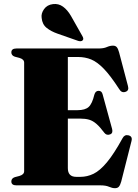

<svg xmlns="http://www.w3.org/2000/svg" viewBox="-20 -948 705 982"><path d="M38 -680Q38 -700 64 -700H483Q510 -700 526.2 -707.2Q542.5 -714.5 558 -714.5Q570.5 -714.5 577.2 -706.8Q584 -699 589 -680.5L634.5 -508Q641 -485 622.5 -478.5Q602 -471 589.5 -492.5Q545.5 -560.5 511.5 -595.8Q477.5 -631 446.5 -643.8Q415.5 -656.5 379.5 -656.5H327V-384.5H376.5Q415.5 -384.5 433.5 -401Q451.5 -417.5 462.5 -463.5Q468 -483.5 484.5 -483.5Q500.5 -483.5 505 -465L553.5 -288Q559 -266 542.5 -260.5Q525 -254 513.5 -269Q491.5 -298.5 473.5 -314.2Q455.5 -330 436 -335.8Q416.5 -341.5 388.5 -341.5H327V-88Q327 -43.5 370 -43.5H391.5Q426 -43.5 458.5 -59.2Q491 -75 526.8 -117.8Q562.5 -160.5 607 -241.5Q617 -260.5 636.5 -256Q659 -251 652.5 -226.5L600 -19.5Q595 -1.5 588.2 6.5Q581.5 14.5 568 14.5Q554 14.5 537.5 7.2Q521 0 494 0H64Q38 0 38 -20Q38 -36 56 -42L79 -48Q103.5 -55 103.5 -72.5V-627.5Q103.5 -645 79 -652L56 -658Q38 -664 38 -680ZM343 -866.5 401 -764Q409.5 -750 403.5 -742.5Q399.5 -737.5 392.5 -737.2Q385.5 -737 379.5 -739L274 -776Q241 -787.5 218.5 -805.5Q196 -823.5 193 -856.5Q189.5 -879 205.2 -901.2Q221 -923.5 251 -927Q279.5 -930.5 302.2 -914Q325 -897.5 343 -866.5Z"/></svg>

Font: Fraunces 72pt Black
Style: Regular
Weight: 900
Version: Version 1.000;[0bf87f6ff]